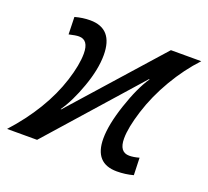

<svg xmlns="http://www.w3.org/2000/svg" viewBox="-142 -650 844 780"><g transform="rotate(20 279.5 -260.0)"><path d="M429.2 -387.7 85.9 0H-43.9Q15.6 -65.4 57.6 -134.8Q99.6 -204.1 122.1 -274.7Q144.5 -345.2 144.5 -394Q144.5 -453.1 102.5 -453.1Q88.4 -453.1 59.6 -446.3L57.6 -521Q90.8 -530.3 123 -530.3Q222.7 -530.3 222.7 -415.5Q222.7 -354 194.8 -276.1Q167 -198.2 133.3 -150.4L135.3 -149.4L472.2 -528.3H603.5Q550.3 -471.7 506.8 -397.7Q463.4 -323.7 439.7 -248.3Q416 -172.9 416 -126.5Q416 -67.4 459.5 -67.4Q478 -67.4 502 -74.2L504.4 0.5Q470.2 9.8 433.6 9.8Q336.9 9.8 336.9 -97.7Q336.9 -157.7 366.7 -246.8Q396.5 -335.9 431.2 -386.7Z"/></g></svg>

Font: Liberation Sans
Style: Italic
Weight: 400
Italic angle: -12°
Designer: Steve Matteson
Foundry: Ascender Corporation
Version: Version 2.1.5